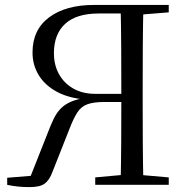

<svg xmlns="http://www.w3.org/2000/svg" viewBox="-20 -748 750 777"><path d="M9.1 0V-28.6L135.3 -38.9L98.5 -21.4L173.5 -211Q186.1 -244.3 198 -268.6Q210 -292.9 226.9 -309.8Q243.9 -326.6 269.2 -337.2Q294.5 -347.7 333 -353.4L332.2 -344.7Q259.9 -349.9 211 -376.2Q162.1 -402.4 136.8 -443.7Q111.6 -485 111.6 -535.4Q111.6 -627.9 179 -678Q246.5 -728 359.9 -728H515.6V-693.4H379.4Q289.3 -693.4 243.8 -651.6Q198.2 -609.9 198.2 -532.7Q198.2 -484.9 218.8 -447.8Q239.5 -410.7 277 -389.5Q314.6 -368.2 365.8 -368.2H514.3V-335.3H402.5Q359 -335.3 333.8 -326.1Q308.7 -316.9 293.2 -293.3Q277.7 -269.7 260.6 -225.2L192.2 -52.1Q180.5 -19.9 161.5 -5.4Q142.6 9.2 100 9.2Q73.7 9.2 52 6.9Q30.3 4.6 9.1 0ZM468 0Q470 -84.1 470.5 -169.4Q471 -254.7 471 -345.7V-361Q471 -469.9 470.5 -557.6Q470 -645.2 468 -728H560.4Q558.4 -644.8 557.9 -560.4Q557.4 -476.1 557.4 -391.1V-336.8Q557.4 -251.7 557.9 -167.7Q558.4 -83.6 560.4 0ZM365.4 0V-30.1L496.9 -42.1H525L662.9 -30.1V0ZM513.5 -686.9V-728H662.9V-698L525 -686.9Z"/></svg>

Font: Early Summer Mincho VF
Style: Regular
Weight: 250
Designer: GuiWonder
Version: Version 1.002